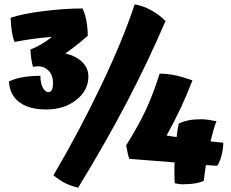

<svg xmlns="http://www.w3.org/2000/svg" viewBox="-20 -822 1063 884"><path d="M600 -802Q637 -796 675 -775.5Q713 -755 742 -725Q662 -539 566.5 -356Q471 -173 340 42Q308 35 281 21.5Q254 8 226 -15Q346 -219 447 -431Q548 -643 600 -802ZM387 -470Q387 -406 331.5 -362Q276 -318 193 -318Q114 -318 69.5 -351Q25 -384 21 -447Q49 -460 84.5 -466.5Q120 -473 166 -473Q166 -439 177 -418.5Q188 -398 203 -398Q214 -398 219 -408.5Q224 -419 224 -440Q224 -480 198.5 -501.5Q173 -523 132 -514Q127 -530 124 -552Q121 -574 120 -594Q146 -604 171.5 -619Q197 -634 219 -652Q174 -649 131.5 -643Q89 -637 47 -629Q39 -648 34.5 -677.5Q30 -707 29 -740Q79 -758 177.5 -770.5Q276 -783 360 -783Q372 -758 378 -725.5Q384 -693 384 -657Q349 -627 328.5 -611Q308 -595 281 -576Q331 -564 359 -536Q387 -508 387 -470ZM918 11Q902 18 880.5 22Q859 26 832 26Q819 27 809.5 26Q800 25 785 22Q784 14 783.5 3Q783 -8 783 -33Q783 -49 783 -57.5Q783 -66 784 -74Q764 -76 740 -78Q716 -80 672 -83Q621 -87 602.5 -88.5Q584 -90 575 -91Q570 -104 566 -127Q562 -150 561 -153Q619 -246 652 -317Q685 -388 715 -483Q746 -483 780.5 -476.5Q815 -470 866 -452Q840 -384 812 -324.5Q784 -265 747 -198Q754 -197 762 -195.5Q770 -194 793 -191Q796 -218 798.5 -231.5Q801 -245 803 -253Q823 -263 848 -268Q873 -273 906 -273Q920 -273 938.5 -270.5Q957 -268 977 -264Q971 -251 963.5 -225.5Q956 -200 949 -171Q967 -169 981.5 -167.5Q996 -166 1008 -165Q1008 -137 1000 -106.5Q992 -76 980 -59Q977 -59 973 -59Q969 -59 958 -60Q947 -61 940.5 -61.5Q934 -62 928 -62Q926 -50 924 -35Q922 -20 918 11Z"/></svg>

Font: Atma
Style: Bold
Weight: 700
Designer: Gregori Vincens, Jeremie Hornus, Riccardo Olocco, Yoann Minet.
Foundry: black foundry
Version: Version 1.102;PS 1.100;hotconv 1.0.86;makeotf.lib2.5.63406